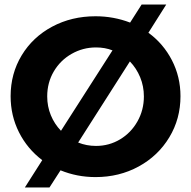

<svg xmlns="http://www.w3.org/2000/svg" viewBox="-20 -775 846 850"><path d="M779 -349Q779 -249 729.5 -167Q680 -85 594 -38Q508 9 403 9Q321 9 248 -21L199 55H90L167 -66Q101 -116 64 -189.5Q27 -263 27 -349Q27 -449 76 -530Q125 -611 211 -657Q297 -703 403 -703Q483 -703 556 -675L607 -755H716L637 -630Q703 -582 741 -508.5Q779 -435 779 -349ZM250 -196 478 -552Q445 -565 405 -565Q347 -565 297 -536.5Q247 -508 218 -458.5Q189 -409 189 -348Q189 -304 205 -265Q221 -226 250 -196ZM617 -348Q617 -393 600.5 -433Q584 -473 555 -503L326 -144Q363 -129 405 -129Q463 -129 511.5 -158Q560 -187 588.5 -237.5Q617 -288 617 -348Z"/></svg>

Font: Gontserrat SemiBold
Style: Regular
Weight: 600
Designer: Julieta Ulanovsky
Foundry: Julieta Ulanovsky
Version: Version 6.001